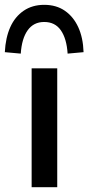

<svg xmlns="http://www.w3.org/2000/svg" viewBox="-54 -775 366 795"><path d="M77 0V-492H183V0ZM32 -553 -34 -559Q-31 -619 -11.5 -662.5Q8 -706 44 -730.5Q80 -755 129 -755Q179 -755 214.5 -730.5Q250 -706 270 -662.5Q290 -619 292 -559L226 -553Q222 -615 198 -649.5Q174 -684 129 -684Q85 -684 60.5 -649.5Q36 -615 32 -553Z"/></svg>

Font: NunitoSans_10ptSemiBold
Style: Regular
Weight: 600
Designer: Vernon Adams
Foundry: Vernon Adams
Version: Version 3.101;gftools[0.9.27]